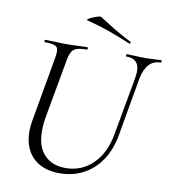

<svg xmlns="http://www.w3.org/2000/svg" viewBox="-87 -861 852 950"><g transform="rotate(10 338.5 -386.0)"><path d="M563 -517.8Q571.2 -566 556.2 -589.5Q541.2 -613 502.4 -613Q498.6 -613 498.8 -619Q499 -625 502.4 -625Q523 -625 544.5 -623.5Q566 -622 591.6 -622Q614.2 -622 635.7 -623.5Q657.2 -625 673.6 -625Q677.6 -625 677.4 -619Q677.2 -613 673.6 -613Q636.8 -613 614.5 -587.6Q592.2 -562.2 583.2 -514L532.6 -224.8Q519.2 -148.8 483.1 -95.6Q447 -42.4 393.8 -14.6Q340.6 13.2 275.4 13.2Q209.2 13.2 164.9 -15.6Q120.6 -44.4 103.2 -96.9Q85.8 -149.4 98.4 -221L155.6 -545.4Q163.6 -588.6 151.6 -600.8Q139.6 -613 91.8 -613Q88.6 -613 88.8 -619Q89 -625 91.6 -625Q114 -625 141 -623.5Q168 -622 196.6 -622Q229.2 -622 256.3 -623.5Q283.4 -625 303 -625Q306.6 -625 306.6 -619Q306.6 -613 303 -613Q270.2 -613 252.3 -606.8Q234.4 -600.6 226.1 -584.6Q217.8 -568.6 212.8 -539.6L161 -252.2Q140.4 -133.6 179.8 -75.5Q219.2 -17.4 299.4 -17.4Q381.2 -17.4 437.8 -73.5Q494.4 -129.6 510.6 -226.8ZM503.4 -679Q451.6 -701.2 398.7 -720.2Q345.8 -739.2 280.6 -756Q274.6 -758 282.3 -763Q290 -768 303.5 -774Q317 -780 329.3 -783.3Q341.6 -786.6 344.8 -784.2Q382 -760.2 421.2 -736.4Q460.4 -712.6 507.4 -689Q511.4 -688 509.5 -682.9Q507.6 -677.8 503.4 -679Z"/></g></svg>

Font: Cormorant Light
Style: Italic
Weight: 300
Italic angle: -10°
Designer: Christian Thalmann (Catharsis Fonts)
Foundry: Catharsis Fonts
Version: Version 4.000